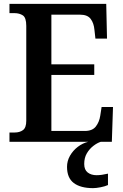

<svg xmlns="http://www.w3.org/2000/svg" viewBox="-20 -734 638 994"><path d="M29 0V-48H56Q82 -48 99 -60.5Q116 -73 116 -109V-600Q116 -643 98 -654.5Q80 -666 55 -666H29V-714H530L534 -534H474L469 -579Q466 -614 449.5 -636Q433 -658 395 -658H246V-401H468V-346H246V-56H419Q458 -56 476 -79Q494 -102 499 -135L506 -180H565L559 0ZM462 240Q397 240 362 213.5Q327 187 327 130Q327 99 342.5 72Q358 45 383 26Q408 7 437 0H502Q483 6 463 21.5Q443 37 429.5 60Q416 83 416 115Q416 145 434 159Q452 173 480 173Q493 173 507.5 171Q522 169 539 165V224Q524 231 500.5 235.5Q477 240 462 240Z"/></svg>

Font: Noto Serif Ethiopic SemiCondensed SemiBold
Style: Regular
Weight: 600
Width: 4
Designer: Monotype Design Team
Foundry: Monotype Imaging Inc.
Version: Version 2.102; ttfautohint (v1.8.4.7-5d5b)